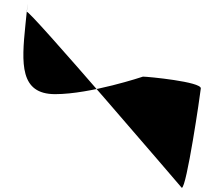

<svg xmlns="http://www.w3.org/2000/svg" viewBox="-20 -473 965 904"><path d="M106.4 -416.7C108.6 -439.2 835.9 411.4 835.9 411.4C858.4 411.4 922.3 -25.3 925.5 -56.7C928.6 -88 675.6 -112.2 653.1 -112.2C653.1 -112.2 407 -29.7 239.7 -29.7C72.4 -29.7 81.3 -174.9 99.4 -353.2C117.5 -531.6 106.3 -416.7 106.4 -416.7Z"/></svg>

Font: AnarchicType
Style: Slant
Weight: 400
Version: Version Something